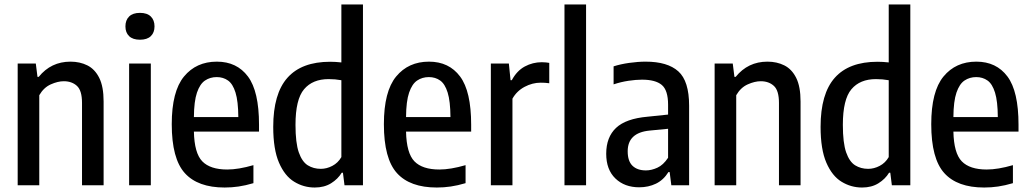

<svg xmlns="http://www.w3.org/2000/svg" viewBox="-20 -828 4600 858"><path d="M59 0V-544H140L147.5 -484.5H153Q208 -552.5 295 -552.5Q337 -552.5 370.5 -535.8Q404 -519 423.5 -480Q443 -441 443 -374.5V0H346.5V-368Q346.5 -423.5 323.8 -444.2Q301 -465 265 -465Q238.5 -465 207 -451Q175.5 -437 155.5 -402.5V0Z M557 0V-544H654V0ZM605.5 -650.5Q573.5 -650.5 557 -666.5Q540.5 -682.5 540.5 -710Q540.5 -738 557 -754.2Q573.5 -770.5 605.5 -770.5Q637.5 -770.5 654 -754.2Q670.5 -738 670.5 -710Q670.5 -682.5 654 -666.5Q637.5 -650.5 605.5 -650.5Z M984 10Q864 10 805.8 -54.5Q747.5 -119 747.5 -273Q747.5 -419.5 802.2 -486Q857 -552.5 949 -552.5Q1038.5 -552.5 1088 -486.2Q1137.5 -420 1137.5 -271V-240H846.5Q848.5 -143.5 884 -107Q919.5 -70.5 995.5 -70.5Q1045.5 -70.5 1112.5 -90V-9.5Q1077 1 1046.2 5.5Q1015.5 10 984 10ZM948.5 -483.5Q919 -483.5 896.2 -468.2Q873.5 -453 860.2 -414.2Q847 -375.5 846.5 -305H1045Q1044.5 -375.5 1032.5 -414.2Q1020.5 -453 999 -468.2Q977.5 -483.5 948.5 -483.5Z M1386.5 10Q1337 10 1294.8 -15.8Q1252.5 -41.5 1226.8 -101Q1201 -160.5 1201 -261Q1201 -409 1264.5 -480.5Q1328 -552 1455.5 -552Q1479 -552 1505.5 -549V-808H1602V0H1519.5L1512.5 -56H1507Q1490 -28 1459.5 -9Q1429 10 1386.5 10ZM1413.5 -73.5Q1440 -73.5 1465.2 -86.8Q1490.5 -100 1505.5 -126V-469.5Q1478 -474.5 1448.5 -474.5Q1377 -474.5 1338.8 -429.2Q1300.5 -384 1300.5 -270Q1300.5 -189.5 1315.2 -147.2Q1330 -105 1355.5 -89.2Q1381 -73.5 1413.5 -73.5Z M1932 10Q1812 10 1753.8 -54.5Q1695.5 -119 1695.5 -273Q1695.5 -419.5 1750.2 -486Q1805 -552.5 1897 -552.5Q1986.5 -552.5 2036 -486.2Q2085.5 -420 2085.5 -271V-240H1794.5Q1796.5 -143.5 1832 -107Q1867.5 -70.5 1943.5 -70.5Q1993.5 -70.5 2060.5 -90V-9.5Q2025 1 1994.2 5.5Q1963.5 10 1932 10ZM1896.5 -483.5Q1867 -483.5 1844.2 -468.2Q1821.5 -453 1808.2 -414.2Q1795 -375.5 1794.5 -305H1993Q1992.5 -375.5 1980.5 -414.2Q1968.5 -453 1947 -468.2Q1925.5 -483.5 1896.5 -483.5Z M2173.5 0V-544H2254L2261.5 -469.5H2267Q2289.5 -511.5 2325 -530.8Q2360.5 -550 2401.5 -550Q2411.5 -550 2420 -549Q2428.5 -548 2434.5 -547V-456Q2424.5 -457.5 2415.2 -458Q2406 -458.5 2396 -458.5Q2359 -458.5 2324 -439.8Q2289 -421 2270 -387V0Z M2502.5 0V-808H2599V0Z M2836.5 9Q2771 9 2730 -30.5Q2689 -70 2689 -141Q2689 -215 2733 -256.5Q2777 -298 2874 -306.5L2965.5 -316V-360Q2965.5 -425 2937.2 -448.5Q2909 -472 2849 -472Q2822 -472 2788.5 -467Q2755 -462 2722 -451V-531.5Q2753 -541.5 2792 -547Q2831 -552.5 2865 -552.5Q2963 -552.5 3011.2 -509.2Q3059.5 -466 3059.5 -355.5V0H2980L2972.5 -59H2967Q2945 -23.5 2911.2 -7.2Q2877.5 9 2836.5 9ZM2785 -152Q2785 -108 2806.5 -87.2Q2828 -66.5 2866.5 -66.5Q2891 -66.5 2917.5 -78.5Q2944 -90.5 2965.5 -123V-252.5L2883 -244.5Q2785 -235 2785 -152Z M3173.5 0V-544H3254.5L3262 -484.5H3267.5Q3322.5 -552.5 3409.5 -552.5Q3451.5 -552.5 3485 -535.8Q3518.5 -519 3538 -480Q3557.5 -441 3557.5 -374.5V0H3461V-368Q3461 -423.5 3438.2 -444.2Q3415.5 -465 3379.5 -465Q3353 -465 3321.5 -451Q3290 -437 3270 -402.5V0Z M3832.5 10Q3783 10 3740.8 -15.8Q3698.5 -41.5 3672.8 -101Q3647 -160.5 3647 -261Q3647 -409 3710.5 -480.5Q3774 -552 3901.5 -552Q3925 -552 3951.5 -549V-808H4048V0H3965.5L3958.5 -56H3953Q3936 -28 3905.5 -9Q3875 10 3832.5 10ZM3859.5 -73.5Q3886 -73.5 3911.2 -86.8Q3936.5 -100 3951.5 -126V-469.5Q3924 -474.5 3894.5 -474.5Q3823 -474.5 3784.8 -429.2Q3746.5 -384 3746.5 -270Q3746.5 -189.5 3761.2 -147.2Q3776 -105 3801.5 -89.2Q3827 -73.5 3859.5 -73.5Z M4378 10Q4258 10 4199.8 -54.5Q4141.5 -119 4141.5 -273Q4141.5 -419.5 4196.2 -486Q4251 -552.5 4343 -552.5Q4432.5 -552.5 4482 -486.2Q4531.5 -420 4531.5 -271V-240H4240.5Q4242.5 -143.5 4278 -107Q4313.5 -70.5 4389.5 -70.5Q4439.5 -70.5 4506.5 -90V-9.5Q4471 1 4440.2 5.5Q4409.5 10 4378 10ZM4342.5 -483.5Q4313 -483.5 4290.2 -468.2Q4267.5 -453 4254.2 -414.2Q4241 -375.5 4240.5 -305H4439Q4438.5 -375.5 4426.5 -414.2Q4414.5 -453 4393 -468.2Q4371.5 -483.5 4342.5 -483.5Z"/></svg>

Font: Encode Sans Cnd Md
Style: Regular
Weight: 500
Width: 3
Designer: Multiple Designers
Foundry: Impallari Type
Version: Version 3.002; ttfautohint (v1.8.3) -l 8 -r 50 -G 200 -x 14 